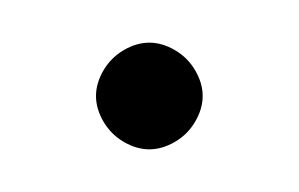

<svg xmlns="http://www.w3.org/2000/svg" viewBox="-20 -1185 140 90"><path d="M25 -1140Q25 -1134 28.5 -1128Q32 -1122 38 -1118.5Q44 -1115 50 -1115Q56 -1115 62 -1118.5Q68 -1122 71.5 -1128Q75 -1134 75 -1140Q75 -1146 71.5 -1152Q68 -1158 62 -1161.5Q56 -1165 50 -1165Q44 -1165 38 -1161.5Q32 -1158 28.5 -1152Q25 -1146 25 -1140Z"/></svg>

Font: Linefont ExtraLight
Style: Regular
Weight: 250
Monospace: yes
Version: Version 3.002;gftools[0.9.33]